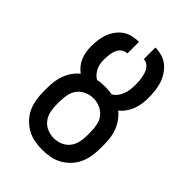

<svg xmlns="http://www.w3.org/2000/svg" viewBox="-218 -831 936 936"><g transform="rotate(45 250.0 -363.5)"><path d="M250 8Q223 8 196.5 3Q170 -2 146.5 -15Q123 -28 104 -48Q85 -68 74 -92Q63 -116 58.5 -143Q54 -170 54 -196V-222Q54 -245 57 -268Q60 -291 68 -312.5Q76 -334 89.5 -353.5Q103 -373 121 -387Q106 -398 94 -413Q82 -428 75 -445Q68 -462 65 -481Q62 -500 62 -518Q62 -541 65 -563Q68 -585 75.5 -605.5Q83 -626 96.5 -644.5Q110 -663 128 -675.5Q146 -688 168 -693Q190 -698 212 -698V-618Q202 -618 191.5 -613.5Q181 -609 174 -601Q167 -593 162.5 -582.5Q158 -572 156 -561.5Q154 -551 153 -540Q152 -529 152 -518Q152 -504 154 -490Q156 -476 162 -463.5Q168 -451 177 -440Q186 -429 199 -422Q211 -425 224 -426Q237 -427 250 -427Q262 -427 274.5 -426Q287 -425 299 -423Q313 -431 323 -444.5Q333 -458 338.5 -473Q344 -488 346 -504.5Q348 -521 348 -537Q348 -549 347.5 -561.5Q347 -574 344.5 -586Q342 -598 338.5 -609.5Q335 -621 328 -631.5Q321 -642 310.5 -648.5Q300 -655 288 -655V-735Q311 -735 334 -728.5Q357 -722 375 -707Q393 -692 406 -672Q419 -652 426 -629.5Q433 -607 435.5 -583.5Q438 -560 438 -537Q438 -516 435 -495.5Q432 -475 424.5 -455.5Q417 -436 405 -419Q393 -402 377 -389Q395 -375 409 -355.5Q423 -336 431.5 -314Q440 -292 443 -269Q446 -246 446 -222V-196Q446 -170 441.5 -143Q437 -116 426 -92Q415 -68 396 -48Q377 -28 353.5 -15Q330 -2 303.5 3Q277 8 250 8ZM250 -72Q273 -72 295 -81Q317 -90 331.5 -108.5Q346 -127 351 -150Q356 -173 356 -196V-222Q356 -245 351 -268.5Q346 -292 331.5 -310Q317 -328 295 -337.5Q273 -347 250 -347Q227 -347 205 -337.5Q183 -328 168.5 -310Q154 -292 149 -268.5Q144 -245 144 -222V-196Q144 -173 149 -150Q154 -127 168.5 -108.5Q183 -90 205 -81Q227 -72 250 -72Z"/></g></svg>

Font: Iosevka Term Curly Medium
Style: Regular
Weight: 500
Designer: Belleve Invis
Foundry: Belleve Invis
Version: Version 32.3.0